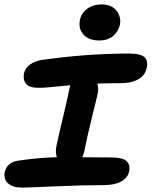

<svg xmlns="http://www.w3.org/2000/svg" viewBox="-30 -871 685 868"><path d="M418 -688Q372.1 -688 347.9 -714.1Q323.7 -740.2 331.1 -779.8Q337.4 -812 364.5 -831.5Q391.6 -851.1 428.2 -851.1Q474.6 -851.1 496.6 -822.8Q518.6 -794.4 512.2 -759.8Q506.3 -730.5 482.4 -709.2Q458.5 -688 418 -688ZM69.8 -22.9Q26.9 -22.9 6.3 -42.2Q-14.2 -61.5 -8.8 -91.8Q1.5 -138.2 54.2 -145Q147.5 -158.7 227.1 -160.2Q219.2 -182.1 225.1 -210.9Q234.9 -257.8 255.9 -345.5Q276.9 -433.1 283.2 -466.8Q284.2 -469.7 285.6 -476.1Q287.1 -482.4 288.1 -485.8Q267.1 -483.9 233.6 -480.5Q200.2 -477.1 180.9 -475.6Q161.6 -474.1 143.1 -474.1Q104 -474.1 88.6 -491.5Q73.2 -508.8 78.1 -538.1Q83 -562 104.5 -578.4Q126 -594.7 159.2 -600.1Q361.8 -628.9 555.2 -628.9Q604 -628.9 622.1 -613.3Q640.1 -597.7 633.8 -566.9Q627 -530.3 595.5 -512.7Q564 -495.1 517.1 -495.1Q471.7 -495.1 410.2 -493.2Q416 -472.7 412.1 -450.2Q409.2 -434.6 386.7 -344.7Q364.3 -254.9 351.1 -187Q348.1 -173.3 341.8 -160.2Q360.4 -160.2 403.3 -159.7Q446.3 -159.2 472.2 -159.2Q524.9 -159.2 542 -142.8Q559.1 -126.5 554.2 -98.1Q548.3 -67.4 518.6 -50.8Q488.8 -34.2 439.9 -34.2Q344.7 -34.2 220.7 -28.6Q96.7 -22.9 69.8 -22.9Z"/></svg>

Font: Shantell Sans Irregular Bouncy
Style: Italic
Weight: 600
Italic angle: -11.31°
Designer: Stephen Nixon, Anya Danilova, Shantell Martin
Foundry: Arrow Type
Version: Version 1.006;[9816181b4]